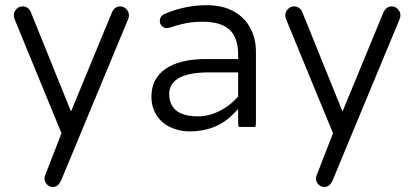

<svg xmlns="http://www.w3.org/2000/svg" viewBox="-20 -519 1638 759"><path d="M489.7 -458Q489.7 -472.7 479.2 -483.2Q468.8 -493.7 455.1 -493.7Q433.6 -493.7 422.4 -469.7L260.7 -78.1L101.6 -471.7Q98.1 -481.4 88.9 -487.8Q80.1 -493.7 69.3 -493.7Q55.2 -493.7 44.9 -483.2Q34.7 -472.7 34.7 -458Q34.7 -451.2 37.6 -443.4L223.1 7.8L158.2 174.8Q155.8 180.7 155.8 186.5Q155.8 200.2 165.8 210.2Q175.8 220.2 188.5 220.2Q201.7 220.2 210.4 211.4Q216.8 205.6 221.2 195.3L487.3 -445.3Q489.7 -451.2 489.7 -458Z M761.7 -59.1Q682.1 -59.1 658.7 -104Q648.9 -122.1 648.9 -146.5Q648.9 -176.8 668.9 -196.8Q705.1 -232.9 805.7 -232.9H921.4V-137.7Q914.1 -129.4 908.7 -124Q882.3 -97.7 847.7 -80.1Q806.2 -59.1 761.7 -59.1ZM989.7 -17.1Q991.7 -23.4 991.7 -39.1V-315.4Q991.7 -365.7 970.2 -406.7Q949.2 -447.8 906.7 -472.7Q861.3 -498.5 796.9 -498.5Q711.9 -498.5 631.8 -464.4Q624 -460.9 619.6 -456.5Q611.8 -448.7 611.8 -435.5Q611.8 -424.3 619.9 -416.3Q627.9 -408.2 638.2 -407.7L648.9 -409.2Q700.2 -426.3 736.3 -430.7Q757.3 -433.1 781.2 -433.1Q856 -433.1 889.6 -399.4Q921.4 -367.7 921.4 -302.7V-285.6H793.9Q689.9 -285.6 633.3 -246.1Q578.6 -207.5 578.6 -136.7Q578.6 -95.7 598.6 -64Q618.2 -32.7 653.6 -16.1Q689 0.5 728.5 0.5Q836.4 0.5 903.8 -69.8L921.4 -87.9V-39.1Q921.4 -24.9 923.3 -17.1Z M1563 -458Q1563 -472.7 1552.5 -483.2Q1542 -493.7 1528.3 -493.7Q1506.8 -493.7 1495.6 -469.7L1334 -78.1L1174.8 -471.7Q1171.4 -481.4 1162.1 -487.8Q1153.3 -493.7 1142.6 -493.7Q1128.4 -493.7 1118.2 -483.2Q1107.9 -472.7 1107.9 -458Q1107.9 -451.2 1110.8 -443.4L1296.4 7.8L1231.4 174.8Q1229 180.7 1229 186.5Q1229 200.2 1239 210.2Q1249 220.2 1261.7 220.2Q1274.9 220.2 1283.7 211.4Q1290 205.6 1294.4 195.3L1560.5 -445.3Q1563 -451.2 1563 -458Z"/></svg>

Font: YuPearl-ExtraLight
Style: ExtraLight
Weight: 200
Designer: Max Yao
Foundry: Max-Everyday
Version: Version 1.011; ttfautohint (v1.8.3)